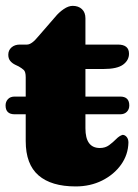

<svg xmlns="http://www.w3.org/2000/svg" viewBox="-20 -638 484 672"><path d="M-0.5 -269Q-0.5 -282 7.8 -291Q16 -300 31.5 -300H70V-367.5Q70 -387 63 -393.2Q56 -399.5 45.5 -405.5L34 -411Q22.5 -416.5 15.8 -424.8Q9 -433 9 -446.5Q9 -462 20.2 -472Q31.5 -482 49.5 -482H74.5Q91 -482 114 -510.5L173 -578.5Q186 -594.5 202.8 -606Q219.5 -617.5 234.5 -617.5Q254.5 -617.5 266.8 -606Q279 -594.5 279 -574V-482H392.5Q431.5 -482 431.5 -450Q431.5 -427 410.8 -411.8Q390 -396.5 342 -396.5H279V-300H400.5Q432.5 -300 432.5 -269Q432.5 -255.5 424 -246.8Q415.5 -238 400.5 -238H279V-189Q279 -120 329.5 -120Q348.5 -120 362 -130Q375.5 -140 386.5 -151.2Q397.5 -162.5 409 -166Q417 -166 423.2 -158.8Q429.5 -151.5 429.5 -139Q428.5 -96.5 403.8 -61.8Q379 -27 337.5 -6.2Q296 14.5 245 14.5Q159.5 14.5 114.8 -24.2Q70 -63 70 -144V-238H31.5Q-0.5 -238 -0.5 -269Z"/></svg>

Font: Fraunces 9pt Soft Black
Style: Regular
Weight: 900
Version: Version 1.000;[b76b70a41]